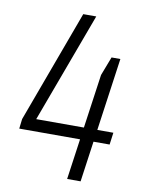

<svg xmlns="http://www.w3.org/2000/svg" viewBox="-81 -757 610 814"><g transform="rotate(10 224.5 -350.0)"><path d="M33 -217 211 -700H267L76 -184L58 -227H424L417 -175H28ZM330 -459 361 -540H399L323 0H265Z"/></g></svg>

Font: Pathway Extreme Condensed Thin
Style: Italic
Weight: 250
Width: 3
Italic angle: -8°
Version: Version 1.001;gftools[0.9.26]